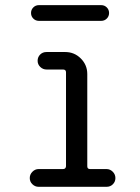

<svg xmlns="http://www.w3.org/2000/svg" viewBox="-20 -720 540 740"><path d="M129.9 -639.6Q117.2 -639.6 108.4 -648.4Q99.6 -657.2 99.6 -669.9Q99.6 -682.6 108.4 -691.4Q117.2 -700.2 129.9 -700.2H370.1Q382.8 -700.2 391.6 -691.4Q400.4 -682.6 400.4 -669.9Q400.4 -657.2 391.6 -648.4Q382.8 -639.6 370.1 -639.6ZM128.9 0Q115.2 0 105 -9.8Q94.7 -19.5 94.7 -33.7Q94.7 -47.9 105 -58.1Q115.2 -68.4 128.9 -68.4H222.7Q233.4 -68.4 234.4 -79.1V-441.4Q234.4 -452.1 222.7 -452.1H159.2Q145.5 -452.1 135.3 -461.9Q125 -471.7 125 -485.8Q125 -500 134.8 -509.8Q144.5 -519.5 159.2 -519.5H231.4Q266.6 -519.5 291.5 -494.6Q316.4 -469.7 316.4 -434.6V-79.1Q316.4 -68.4 327.1 -68.4H390.6Q404.3 -68.4 414.6 -58.1Q424.8 -47.9 424.8 -33.7Q424.8 -19.5 415 -9.8Q405.3 0 390.6 0Z"/></svg>

Font: Rounded-X Mgen+ 1m regular
Style: Regular
Weight: 400
Designer: [Source Han Sans]
Ryoko NISHIZUKA  (kana & ideographs); Paul D. Hunt (Latin, Greek & Cyrillic); Wenlong ZHANG  (bopomofo
Version: Version 1.059.20150602